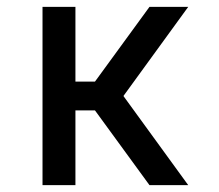

<svg xmlns="http://www.w3.org/2000/svg" viewBox="-20 -540 640 560"><path d="M104 0V-520H200V-302H257L416 -520H529L340 -260L529 0H416L257 -218H200V0Z"/></svg>

Font: Iosevka Aile Medium
Style: Regular
Weight: 500
Designer: Belleve Invis
Foundry: Belleve Invis
Version: Version 27.3.5; ttfautohint (v1.8.4)